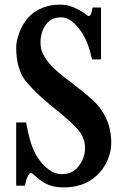

<svg xmlns="http://www.w3.org/2000/svg" viewBox="-20 -800 540 840"><path d="M241.2 -779.8Q274.9 -779.8 301.3 -768.3Q327.6 -756.8 348.1 -743.2Q355 -738.3 359.6 -734.1Q364.3 -730 368.2 -730Q375 -730 378.9 -740.7Q382.8 -751.5 384.8 -767.1H421.9V-540H382.8Q374 -579.6 362.1 -610.4Q350.1 -641.1 333 -665Q313.5 -692.4 292 -708.3Q270.5 -724.1 249 -724.1Q228 -724.1 211.4 -717.3Q194.8 -710.4 182.1 -693.8Q169.4 -677.2 163.3 -656.7Q157.2 -636.2 157.2 -615.2Q157.2 -587.4 166 -568.6Q174.8 -549.8 187 -533.2Q197.8 -519 216.6 -500.5Q235.4 -481.9 263.2 -460.9L300.8 -432.1Q320.8 -416.5 343.5 -398.2Q366.2 -379.9 386 -361.8Q405.8 -343.8 417 -328.1Q443.4 -292.5 455.1 -254.9Q466.8 -217.3 466.8 -175.8Q466.8 -134.8 449 -95.9Q431.2 -57.1 400.9 -29.8Q370.1 -2.4 333.5 8.8Q296.9 20 259.8 20Q227.5 20 204.3 12.7Q181.2 5.4 165.3 -5.6Q149.4 -16.6 138.2 -26.9Q120.6 -43 115.2 -43Q108.9 -43 101.3 -28.3Q93.8 -13.7 88.9 12.2H50.8V-264.2H94.2Q101.6 -220.7 113.5 -180.9Q125.5 -141.1 144 -111.8Q165 -79.6 192.6 -58.8Q220.2 -38.1 250 -38.1Q272.9 -38.1 290 -45.7Q307.1 -53.2 318.8 -66.9Q335.4 -85 343.8 -107.2Q352.1 -129.4 352.1 -150.9Q352.1 -175.3 344.7 -193.8Q337.4 -212.4 324.2 -229Q309.1 -247.6 283.9 -270.3Q258.8 -293 232.9 -314L194.8 -345.2Q165 -369.6 141.1 -393.1Q117.2 -416.5 100.1 -436Q79.1 -460 68.6 -487.3Q58.1 -514.6 54.4 -541Q50.8 -567.4 50.8 -588.9Q50.8 -610.4 56.6 -632.3Q62.5 -654.3 71.5 -673.6Q80.6 -692.9 89.8 -706.1Q114.7 -741.2 154.3 -760.5Q193.8 -779.8 241.2 -779.8Z"/></svg>

Font: BIZ UDMincho
Style: Bold
Weight: 700
Monospace: yes
Designer: TypeBank Co., Ltd.
Foundry: Morisawa Inc.
Version: Version 1.06